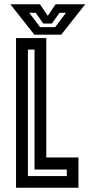

<svg xmlns="http://www.w3.org/2000/svg" viewBox="-20 -878 418 898"><path d="M55 0V-700H196.5V-141.5H347V0ZM110.5 -54.5H292.5V-85H141.5V-646H110.5ZM140.5 -716 28.5 -858H167L203.5 -804L240 -858H378.5L266.5 -716ZM167.5 -751H238L288.5 -818H258.5L222.5 -768H182.5L147 -818H117Z"/></svg>

Font: Tourney Condensed SemiBold
Style: Regular
Weight: 600
Width: 3
Designer: Tyler Finck
Foundry: Etcetera Type Co
Version: Version 1.010; ttfautohint (v1.8.3)